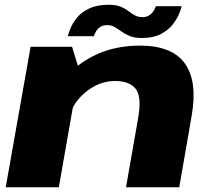

<svg xmlns="http://www.w3.org/2000/svg" viewBox="-20 -786 902 806"><path d="M4 0H227L313 -490.5L282.5 -589.5H108.5ZM509 0H732.5L784.5 -299.5Q810 -443.5 756.5 -519Q703 -594.5 567 -594.5Q407 -594.5 293.8 -499.5Q180.5 -404.5 167 -330.5L264.5 -272Q278 -347.5 336.5 -396.8Q395 -446 462.5 -446Q524.5 -446 550.2 -412.2Q576 -378.5 559.5 -288ZM575.5 -626.5Q623 -626.5 654.5 -642.8Q686 -659 704.2 -682.2Q722.5 -705.5 731.5 -727.2Q740.5 -749 742.5 -760H634Q632 -752 625.2 -740.8Q618.5 -729.5 606.5 -721.8Q594.5 -714 579 -714Q560 -714 546.2 -721.5Q532.5 -729 518.8 -739.8Q505 -750.5 485.8 -758.2Q466.5 -766 436.5 -766Q387 -766 354.2 -750.2Q321.5 -734.5 303 -711.5Q284.5 -688.5 276 -667.2Q267.5 -646 264.5 -634H374Q376.5 -642 382.5 -653.2Q388.5 -664.5 400 -672.5Q411.5 -680.5 430.5 -680.5Q448.5 -680.5 462 -672.2Q475.5 -664 490.2 -653.5Q505 -643 524.8 -634.8Q544.5 -626.5 575.5 -626.5Z"/></svg>

Font: Anybody Expanded ExtraBold
Style: Italic
Weight: 800
Width: 7
Italic angle: -10°
Version: Version 1.113;gftools[0.9.25]